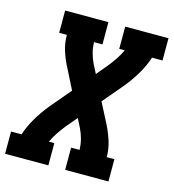

<svg xmlns="http://www.w3.org/2000/svg" viewBox="-110 -826 829 917"><g transform="rotate(15 304.5 -367.5)"><path d="M-1 0V-110H51Q65 -153 89 -193.5Q113 -234 143 -271L230 -374L179 -475Q161 -509 149 -546.5Q137 -584 137 -625H99V-735H313V-625H271Q272 -598 278.5 -573Q285 -548 296 -525L319 -480L365 -535Q382 -556 397 -578.5Q412 -601 423 -625H396V-735H610V-625H558Q544 -582 520 -541.5Q496 -501 466 -464L379 -361L431 -260Q448 -226 460 -188.5Q472 -151 472 -110H510V0H296V-110H338Q337 -137 330.5 -162Q324 -187 313 -210L290 -255L244 -200Q227 -179 212 -156.5Q197 -134 186 -110H213V0Z"/></g></svg>

Font: Iosevka Curly Slab XBdExObl
Style: Regular
Weight: 800
Width: 7
Italic angle: -9°
Monospace: yes
Designer: Belleve Invis
Foundry: Belleve Invis
Version: Version 11.1.0; ttfautohint (v1.8.3)